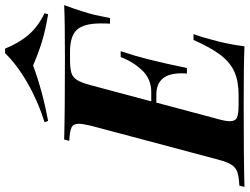

<svg xmlns="http://www.w3.org/2000/svg" viewBox="-176 -847 980 754"><g transform="rotate(-90 314.0 -470.0)"><path d="M671 -708Q643 -632 633 -590Q628 -568 620 -528H598Q599 -541 599 -564Q599 -631 574 -658Q549 -685 488 -685H457Q422 -685 404.5 -679.5Q387 -674 376.5 -657Q366 -640 356 -602L293 -366H330Q380 -366 414 -401Q448 -436 467 -486H490Q471 -429 459 -381L453 -356Q441 -309 424 -226H402Q403 -233 403 -248Q403 -346 319 -346H288L224 -106Q215 -75 215 -57Q215 -36 229.5 -29.5Q244 -23 281 -23H318Q372 -23 409 -39.5Q446 -56 475 -94Q504 -132 534 -200H557Q546 -171 535 -128Q518 -69 509 0Q441 -3 282 -3Q66 -3 -43 0L-38 -20Q-2 -22 15.5 -28Q33 -34 44 -51Q55 -68 65 -106L197 -602Q205 -636 205 -650Q205 -672 190.5 -679Q176 -686 138 -688L143 -708Q252 -705 468 -705Q610 -705 671 -708ZM216 -771 211 -785Q294 -811 366 -852.5Q438 -894 482 -940H500Q523 -884 554.5 -847.5Q586 -811 639 -785L635 -771Q570 -782 526.5 -795.5Q483 -809 434 -830Q330 -792 216 -771Z"/></g></svg>

Font: Playfair Display SC
Style: Bold Italic
Weight: 700
Italic angle: -14°
Designer: Claus Eggers Sørensen
Foundry: Claus Eggers Sørensen
Version: Version 1.200; ttfautohint (v1.6)